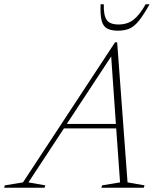

<svg xmlns="http://www.w3.org/2000/svg" viewBox="-80 -878 746 898"><path d="M516.5 -25 596 -11 592.5 0H394L397.5 -11L481.5 -25L463.5 -277.5H219L53 -25L132 -11L128.5 0H-60.5L-57.5 -11L27.5 -25L458 -680H468ZM232.5 -298.5H462L440 -614ZM474.5 -763.5Q516 -763.5 544.8 -786Q573.5 -808.5 601 -858H619.5Q591.5 -808 570 -781.2Q548.5 -754.5 526 -744.5Q503.5 -734.5 471.5 -734.5Q440 -734.5 421.2 -744.5Q402.5 -754.5 395.5 -781.2Q388.5 -808 390.5 -858H405.5Q404 -807.5 418.5 -785.5Q433 -763.5 474.5 -763.5Z"/></svg>

Font: Newsreader Text ExtraLight
Style: Italic
Weight: 275
Italic angle: -17°
Designer: Hugues Gentile
Foundry: Production Type
Version: Version 1.001